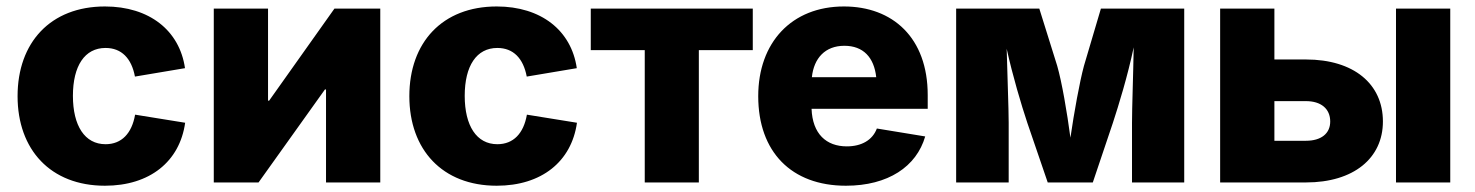

<svg xmlns="http://www.w3.org/2000/svg" viewBox="-20 -573 4631 603"><path d="M309.6 10.3C450.2 10.3 544.4 -65.4 561.5 -187.5L404.3 -212.9C394 -153.8 361.8 -120.1 311.5 -120.1C246.1 -120.1 209 -178.2 209 -272C209 -366.2 246.1 -422.4 311.5 -422.4C361.8 -422.4 393.1 -389.6 403.8 -332.5L561 -358.9C543.9 -477.5 448.7 -552.7 309.6 -552.7C138.7 -552.7 35.2 -439.5 35.2 -271C35.2 -103 138.7 10.3 309.6 10.3Z M1174.3 0V-545.9H1030.3L825.2 -256.8H821.8V-545.9H651.4V0H792L1000.5 -292H1003.9V0Z M1540 10.3C1680.7 10.3 1774.9 -65.4 1792 -187.5L1634.8 -212.9C1624.5 -153.8 1592.3 -120.1 1542 -120.1C1476.6 -120.1 1439.5 -178.2 1439.5 -272C1439.5 -366.2 1476.6 -422.4 1542 -422.4C1592.3 -422.4 1623.5 -389.6 1634.3 -332.5L1791.5 -358.9C1774.4 -477.5 1679.2 -552.7 1540 -552.7C1369.1 -552.7 1265.6 -439.5 1265.6 -271C1265.6 -103 1369.1 10.3 1540 10.3Z M2004.9 0H2174.8V-415.5H2344.2V-545.9H1835.4V-415.5H2004.9Z M2636.7 10.3C2769 10.3 2858.4 -49.8 2885.7 -144.5L2733.9 -169.4C2720.2 -132.8 2685.5 -113.3 2639.6 -113.3C2575.2 -113.3 2531.7 -152.3 2528.8 -231.4H2893.6V-274.4C2893.6 -454.6 2783.7 -552.7 2630.4 -552.7C2466.3 -552.7 2361.3 -439.5 2361.3 -271C2361.3 -96.2 2465.3 10.3 2636.7 10.3ZM2529.8 -330.6C2536.1 -390.6 2571.8 -429.2 2631.8 -429.2C2691.4 -429.2 2725.1 -392.6 2731.9 -330.6Z M2982.9 0H3147.9V-187C3147.9 -233.9 3143.6 -335.4 3141.6 -419.9C3160.6 -334 3187.5 -244.1 3206.5 -187L3270.5 0H3412.1L3475.1 -187C3493.2 -242.2 3521.5 -334 3540.5 -424.3C3539.1 -337.9 3535.2 -234.9 3535.2 -187V0H3699.2V-545.9H3437.5L3384.3 -366.2C3370.6 -315.4 3353.5 -220.7 3341.8 -140.6C3331.1 -221.2 3314.9 -315.4 3300.3 -366.2L3244.1 -545.9H2982.9Z M3982.4 -386.2V-545.9H3812V0H4081.5C4231.4 0 4323.2 -76.2 4323.2 -191.4C4323.2 -309.6 4231.4 -386.2 4081.5 -386.2ZM4364.3 0H4534.7V-545.9H4364.3ZM3982.4 -255.4H4081.5C4128.9 -255.4 4157.7 -231.4 4157.7 -191.4C4157.7 -153.3 4128.9 -130.9 4081.5 -130.9H3982.4Z"/></svg>

Font: Inter ExtraBold
Style: Regular
Weight: 800
Designer: Rasmus Andersson
Foundry: rsms
Version: Version 4.001;git-9221beed3